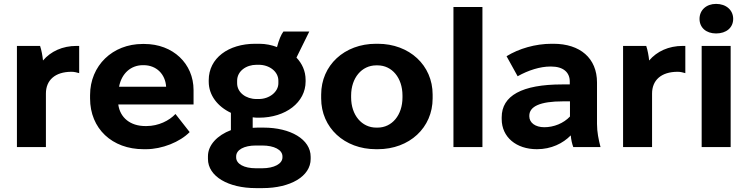

<svg xmlns="http://www.w3.org/2000/svg" viewBox="-20 -756 3843 987"><path d="M67 0H216V-275C216 -343 262 -387 348 -387C362 -387 377 -383 387 -380V-520H374C301 -520 241 -492 201 -445C199 -467 193 -500 186 -520H67Z M718 11H731C813 11 905 -26 955 -77L882 -170C850 -136 795 -108 733 -108H727C650 -108 597 -151 588 -219H975V-293C975 -429 869 -530 722 -530H713C559 -530 443 -419 443 -267V-250C443 -95 556 11 718 11ZM592 -310C605 -379 653 -421 715 -421H718C784 -421 830 -375 834 -310Z M1053 -336C1053 -266 1099 -208 1167 -176V-87C1098 -61 1049 -11 1049 47V61C1049 151 1154 211 1295 211H1330C1472 211 1577 151 1577 61V50C1577 -40 1473 -100 1335 -100H1304C1296 -100 1287 -99 1279 -99V-153C1286 -152 1295 -151 1302 -151H1311C1449 -151 1551 -230 1551 -337V-345C1551 -391 1533 -429 1504 -460L1570 -594H1437C1425 -578 1414 -552 1404 -514C1378 -524 1346 -531 1313 -531H1292C1154 -531 1053 -457 1053 -344ZM1199 -341C1199 -390 1245 -423 1299 -423H1310C1364 -423 1411 -389 1411 -341V-328C1411 -283 1364 -247 1311 -247H1298C1245 -247 1199 -280 1199 -328ZM1194 48C1194 14 1235 -8 1295 -8H1328C1389 -8 1432 14 1432 48V53C1432 86 1389 109 1328 109H1295C1235 109 1194 87 1194 53Z M1913 11H1922C2085 11 2204 -100 2204 -250V-270C2204 -420 2085 -531 1922 -531H1913C1750 -531 1631 -420 1631 -270V-250C1631 -100 1750 11 1913 11ZM1914 -100C1840 -100 1785 -164 1785 -255V-265C1785 -356 1840 -420 1914 -420H1921C1995 -420 2049 -356 2049 -265V-255C2049 -164 1995 -100 1921 -100Z M2311 0H2460V-720H2311Z M2740 11C2814 11 2874 -19 2914 -60C2916 -37 2921 -16 2927 0H3067C3057 -39 3049 -77 3049 -119V-332C3049 -457 2962 -531 2825 -531H2816C2732 -531 2647 -506 2584 -467L2641 -364C2696 -395 2757 -414 2809 -414H2813C2877 -414 2909 -383 2909 -337V-322H2870C2663 -322 2559 -264 2559 -153V-144C2559 -51 2634 11 2740 11ZM2778 -102C2732 -102 2701 -125 2701 -158V-161C2701 -209 2757 -235 2874 -235H2910V-157C2877 -122 2827 -102 2778 -102Z M3183 0H3332V-275C3332 -343 3378 -387 3464 -387C3478 -387 3493 -383 3503 -380V-520H3490C3417 -520 3357 -492 3317 -445C3315 -467 3309 -500 3302 -520H3183Z M3661 -584C3714 -584 3749 -614 3749 -659C3749 -704 3713 -736 3661 -736C3611 -736 3576 -704 3576 -659C3576 -614 3610 -584 3661 -584ZM3587 0H3736V-520H3587Z"/></svg>

Font: Fixel Display Bold
Style: Bold
Weight: 700
Designer: AlfaBravo + MacPaw
Foundry: Kyrylo Tkachov, Marchela Mozhyna, Serhii Makarenko, Maria Weinstein, Zakhar Kryvoshyya
Version: Version 1.211